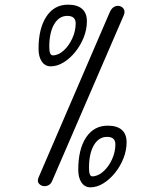

<svg xmlns="http://www.w3.org/2000/svg" viewBox="-20 -797 649 822"><path d="M197 -513Q173 -513 159 -533.5Q145 -554 145 -588Q145 -675 178.5 -726Q212 -777 271 -777Q311 -777 331.5 -759Q352 -741 352 -706Q352 -671 338.5 -637Q325 -603 302.5 -575Q280 -547 252.5 -530Q225 -513 197 -513ZM206 -560Q230 -560 252.5 -580.5Q275 -601 289.5 -632.5Q304 -664 304 -697Q304 -729 268 -729Q233 -729 212 -693.5Q191 -658 191 -596Q191 -560 206 -560ZM510 -732 204 -24Q199 -11 190 -5.5Q181 0 171 0Q157 0 147.5 -10Q138 -20 145 -37L450 -745Q457 -760 466 -766Q475 -772 485 -772Q494 -772 501.5 -767Q509 -762 512 -753.5Q515 -745 510 -732ZM367 5Q343 5 329 -15.5Q315 -36 315 -70Q315 -158 348.5 -208.5Q382 -259 441 -259Q481 -259 501.5 -241Q522 -223 522 -188Q522 -153 508.5 -119Q495 -85 472.5 -57Q450 -29 422.5 -12Q395 5 367 5ZM375 -42Q399 -42 422 -62.5Q445 -83 459.5 -114.5Q474 -146 474 -179Q474 -211 438 -211Q403 -211 382 -175.5Q361 -140 361 -78Q361 -42 375 -42Z"/></svg>

Font: Edu VIC WA NT Beginner
Style: Regular
Weight: 400
Designer: Tina and Corey Anderson
Foundry: Google for Education
Version: Version 1.003